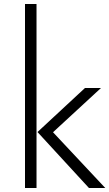

<svg xmlns="http://www.w3.org/2000/svg" viewBox="-20 -940 546 960"><path d="M105 0V-919.9H162.6V0ZM424.8 0 167.5 -279.8 404.8 -500H484.9L245.1 -278.8L506.3 0Z"/></svg>

Font: Now Alt Light
Style: Regular
Weight: 300
Designer: Alfredo Marco Pradil
Foundry: Alfredo Marco Pradil
Version: Version 1.002;PS 001.002;hotconv 1.0.88;makeotf.lib2.5.64775